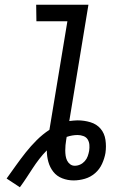

<svg xmlns="http://www.w3.org/2000/svg" viewBox="-20 -755 540 812"><path d="M64 37 8 0Q28 -28 48 -56Q68 -84 89 -110.5Q110 -137 135 -162Q160 -187 189 -206L265 -665H134L133 -735H354L273 -243Q282 -244 290.5 -245Q299 -246 308 -246Q336 -246 362.5 -238Q389 -230 405.5 -210.5Q422 -191 426 -163.5Q430 -136 426 -108Q422 -85 411.5 -62Q401 -39 382 -22.5Q363 -6 339 1Q315 8 291 8Q266 8 243 -1Q220 -10 205.5 -28.5Q191 -47 184.5 -70.5Q178 -94 178 -119Q161 -102 146 -82.5Q131 -63 118 -43Q105 -23 91.5 -2.5Q78 18 64 37ZM296 -54Q308 -54 319 -59Q330 -64 338.5 -73.5Q347 -83 351 -94.5Q355 -106 357 -117Q359 -130 358 -142.5Q357 -155 351 -165Q345 -175 333 -179.5Q321 -184 308 -184Q297 -184 285.5 -182Q274 -180 262 -176L260 -164Q258 -152 257 -141Q256 -130 256 -119Q256 -108 257.5 -97Q259 -86 263.5 -76.5Q268 -67 276.5 -60.5Q285 -54 296 -54Z"/></svg>

Font: Iosevka
Style: Italic
Weight: 400
Italic angle: -9°
Monospace: yes
Designer: Belleve Invis
Foundry: Belleve Invis
Version: Version 32.5.0; ttfautohint (v1.8.4)